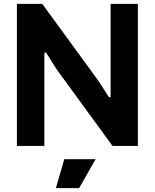

<svg xmlns="http://www.w3.org/2000/svg" viewBox="-20 -760 806 1000"><path d="M315 69H478L392 220H271ZM68 -740H200L494 -337L547 -254H556V-740H698V0H566L275 -399L220 -486H211V0H68Z"/></svg>

Font: Encode Sans Narrow
Style: Bold
Weight: 700
Designer: Pablo Impallari, Andres Torresi
Foundry: Pablo Impallari, Andres Torresi
Version: Version 1.000; ttfautohint (v1.00) -l 8 -r 50 -G 200 -x 14 -